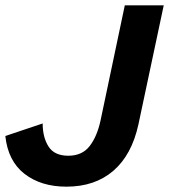

<svg xmlns="http://www.w3.org/2000/svg" viewBox="-24 -688 634 720"><path d="M225 12Q130 12 68 -36Q6 -84 -4 -178L136 -225Q136 -173 158 -138.5Q180 -104 232 -104Q284 -104 312 -140Q340 -176 353 -236L444 -668H590L495 -221Q470 -107 401 -47.5Q332 12 225 12Z"/></svg>

Font: Atkinson Hyperlegible Next
Style: Bold Italic
Weight: 700
Italic angle: -12°
Designer: Elliott Scott, Megan Eiswerth, Linus Boman, Theodore Petrosky, Letters from Sweden
Foundry: Applied Design Works, Letters from Sweden
Version: Version 2.001